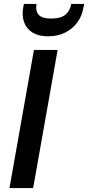

<svg xmlns="http://www.w3.org/2000/svg" viewBox="-20 -953 447 973"><path d="M28 0 152 -700H272L148 0ZM224 -769Q176 -769 145.5 -787.5Q115 -806 102.5 -839.5Q90 -873 98 -917L101 -933H165Q159 -898 175.5 -878.5Q192 -859 240 -859Q288 -859 311.5 -878.5Q335 -898 341 -933H407L403 -916Q396 -872 371.5 -839Q347 -806 309.5 -787.5Q272 -769 224 -769Z"/></svg>

Font: DM Sans 10pt SemiBold
Style: Italic
Weight: 600
Italic angle: -10°
Version: Version 4.004;gftools[0.9.30]